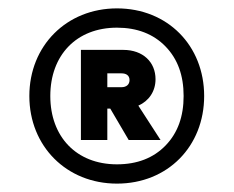

<svg xmlns="http://www.w3.org/2000/svg" viewBox="-20 -725 557 458"><path d="M50 -496C50 -376 139 -287 259 -287C380 -287 467 -376 467 -496C467 -616 380 -705 259 -705C139 -705 50 -616 50 -496ZM100 -496C100 -593 162 -659 259 -659C307 -659 346 -644 375 -614C404 -584 418 -545 418 -496C418 -447 404 -408 375 -378C346 -348 307 -333 259 -333C162 -333 100 -399 100 -496ZM173 -391H236V-466H243L287 -391H363L310 -473C335 -484 351 -507 351 -536C351 -577 321 -606 274 -606H173ZM270 -550C281 -550 289 -545 289 -534C289 -523 281 -517 270 -517H236V-550Z"/></svg>

Font: Poppins Medium
Style: Regular
Weight: 500
Designer: Ninad Kale (Devanagari), Jonny Pinhorn (Latin)
Foundry: Indian Type Foundry
Version: 4.004